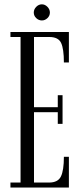

<svg xmlns="http://www.w3.org/2000/svg" viewBox="-20 -844 364 864"><path d="M27 0V-22.5H72.5V-677.5H27V-700H290V-563H267.5Q267.5 -624 255 -650.8Q242.5 -677.5 202 -677.5H133V-361.5H240V-415.5H261.5V-286.5H240V-339H133V-22.5H200.5Q241 -22.5 254.2 -50Q267.5 -77.5 267.5 -138.5H290V0ZM168.5 -752Q154 -752 143 -762.5Q132 -773 132 -787.5Q132 -802 143 -813.2Q154 -824.5 168.5 -824.5Q182.5 -824.5 193.5 -813.2Q204.5 -802 204.5 -787.5Q204.5 -773 193.5 -762.5Q182.5 -752 168.5 -752Z"/></svg>

Font: Imbue 50pt Light
Style: Regular
Weight: 300
Designer: Tyler Finck
Foundry: Etcetera Type Company
Version: Version 1.102; ttfautohint (v1.8.3)